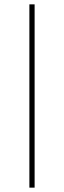

<svg xmlns="http://www.w3.org/2000/svg" viewBox="-20 -790 294 882"><path d="M115 -770H139V72H115Z"/></svg>

Font: Exo Thin
Style: Regular
Weight: 250
Designer: Natanael Gama
Foundry: Natanael Gama
Version: Version 1.500; ttfautohint (v1.6)